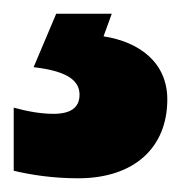

<svg xmlns="http://www.w3.org/2000/svg" viewBox="-39 -20 264 280"><path d="M205 125C205 71 164 41 112 33L124 0H43L10 78C54 83 77 95 77 118C77 137 64 146 39 146C22 146 3 143 -19 137V229C6 235 38 240 75 240C157 240 205 195 205 125Z"/></svg>

Font: Noto Sans Thai Looped Condensed Black
Style: Regular
Weight: 900
Width: 3
Designer: Sasikarn Vongin, Ben Mitchell
Foundry: The Fontpad Ltd
Version: Version 1.001